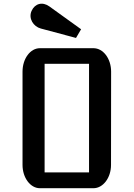

<svg xmlns="http://www.w3.org/2000/svg" viewBox="-20 -995 707 1015"><path d="M99.1 -123C99.1 -55.2 140.6 0 190.9 0H474.1C524.9 0 566.9 -55.2 566.9 -123L567.4 -616.2C567.4 -685.5 525.4 -740.2 474.1 -740.2H190.9C140.6 -740.2 99.1 -685.5 99.1 -616.2ZM215.8 -83.5V-657.7H450.7V-83.5ZM381.8 -794.4 408.7 -840.3 241.2 -960.9C204.6 -987.3 164.6 -976.6 147 -937.5C128.9 -897.5 156.7 -854.5 195.8 -844.2Z"/></svg>

Font: Atomic Age
Style: Regular
Weight: 400
Designer: James Grieshaber
Foundry: James Grieshaber
Version: Version 1.002